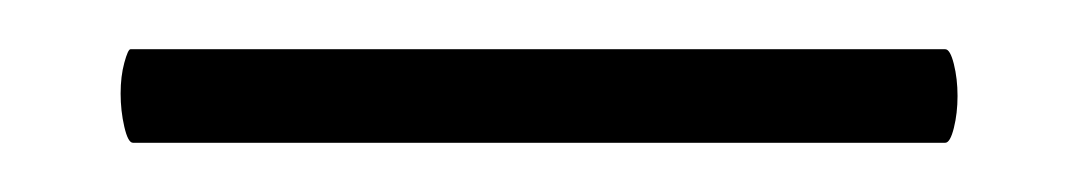

<svg xmlns="http://www.w3.org/2000/svg" viewBox="-20 17 438 78"><path d="M29 55Q29 48 30.5 42.5Q32 37 33 37H364Q366 37 367.5 43Q369 49 369 56Q369 63 367.5 69Q366 75 364 75H34Q32 75 30.5 68.5Q29 62 29 55Z"/></svg>

Font: Cormorant SC Light
Style: Regular
Weight: 300
Designer: Christian Thalmann (Catharsis Fonts)
Foundry: Catharsis Fonts
Version: Version 4.000